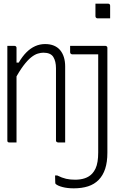

<svg xmlns="http://www.w3.org/2000/svg" viewBox="-20 -776 640 1046"><path d="M554 -526Q558 -526 560 -524.5Q562 -523 563.5 -521Q565 -519 565 -515Q565 -469 565 -420Q565 -371 565 -317Q565 -263 565 -204Q565 -145 565 -80Q565 -15 565 56Q565 107 553 143.5Q541 180 517.5 204Q494 228 460 239Q426 250 382 250Q347 250 320.5 243Q294 236 283 226Q282 224 281.5 222.5Q281 221 281 218Q281 208 280.5 199Q280 190 280 180H292Q318 193 340 198Q362 203 389 203Q419 203 442.5 195Q466 187 482 170Q493 158 500.5 142Q508 126 511.5 104Q515 82 515 55Q515 -26 515 -97Q515 -168 515 -233Q515 -298 515 -359Q515 -420 515 -480H503Q488 -480 472.5 -480Q457 -480 440 -480Q423 -480 406.5 -480Q390 -480 373 -480Q370 -480 367.5 -481.5Q365 -483 363.5 -485.5Q362 -488 362 -491Q362 -500 362 -508.5Q362 -517 362 -526Q388 -526 409.5 -526Q431 -526 452 -526Q473 -526 497.5 -526Q522 -526 554 -526ZM500 -756Q509 -756 517.5 -756Q526 -756 534.5 -756Q543 -756 551.5 -756Q560 -756 569 -756Q574 -756 577 -753Q580 -750 580 -745V-676Q571 -676 562.5 -676Q554 -676 545.5 -676Q537 -676 528.5 -676Q520 -676 511 -676Q508 -676 505.5 -677.5Q503 -679 501.5 -681.5Q500 -684 500 -687ZM335 0Q325 0 315.5 0Q306 0 296 0Q293 0 290.5 -1.5Q288 -3 286.5 -5Q285 -7 285 -11Q285 -73 285 -136Q285 -199 285 -265.5Q285 -332 285 -404Q285 -442 270.5 -465.5Q256 -489 216 -489Q203 -489 186 -484Q169 -479 149.5 -463.5Q130 -448 107 -417.5Q84 -387 57 -336V-435H82Q102 -469 124 -491Q146 -513 171.5 -524.5Q197 -536 226 -536Q253 -536 273.5 -527.5Q294 -519 307.5 -503Q321 -487 328 -464.5Q335 -442 335 -414Q335 -356 335 -303.5Q335 -251 335 -202.5Q335 -154 335 -106Q335 -79 335 -52.5Q335 -26 335 0ZM70 0Q64 0 57.5 0Q51 0 44.5 0Q38 0 31 0Q28 0 26 -0.5Q24 -1 22.5 -2.5Q21 -4 20.5 -6Q20 -8 20 -11Q20 -63 20 -115Q20 -167 20 -218.5Q20 -270 20 -322Q20 -374 20 -426Q20 -462 20 -488Q20 -514 20 -526Q27 -526 33.5 -526Q40 -526 46.5 -526Q53 -526 59 -526Q63 -526 65 -524.5Q67 -523 68.5 -521Q70 -519 70 -515Q70 -451 70 -386.5Q70 -322 70 -257.5Q70 -193 70 -128.5Q70 -64 70 0Z"/></svg>

Font: Recursive Monospace Light
Style: Regular
Weight: 300
Version: Version 1.047